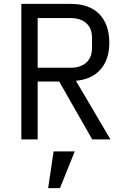

<svg xmlns="http://www.w3.org/2000/svg" viewBox="-20 -718 640 989"><path d="M174 0H90V-698H344Q441 -698 492 -645Q543 -592 543 -497Q543 -413 499 -361.5Q455 -310 372 -302H371L549 0H455L285 -298H174ZM342 -369Q395 -369 424.5 -395.5Q454 -422 454 -471V-523Q454 -572 424.5 -598.5Q395 -625 342 -625H174V-369ZM256 62H365L289 251H228Z"/></svg>

Font: Lilex Nerd Font
Style: Regular
Weight: 400
Designer: Mike Abbink, Paul van der Laan, Pieter van Rosmalen, Mikhael Khrustik
Foundry: Mikhael Khrustik
Version: Version 2.400; ttfautohint (v1.8.4.7-5d5b);Nerd Fonts 3.3.0